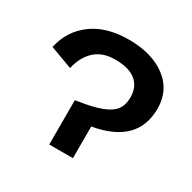

<svg xmlns="http://www.w3.org/2000/svg" viewBox="-121 -631 750 751"><g transform="rotate(30 254.0 -255.5)"><path d="M256.8 -511.2Q360.8 -511.2 424.3 -463.6Q487.8 -416 487.8 -333Q487.8 -175.8 297.9 -143.1V0H190.9V-200.2Q262.2 -210.4 302 -225.3Q341.8 -240.2 357.9 -262Q374 -283.7 374 -317.9Q374 -365.7 342.5 -391.4Q311 -417 249 -417Q191.9 -417 158 -385.5Q124 -354 111.8 -299.8L11.2 -336.9Q28.3 -416.5 91.8 -463.9Q155.3 -511.2 256.8 -511.2Z"/></g></svg>

Font: Work Sans Medium
Style: Regular
Weight: 500
Designer: Wei Huang
Foundry: Wei Huang
Version: Version 2.012